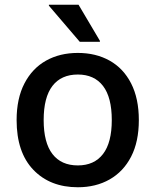

<svg xmlns="http://www.w3.org/2000/svg" viewBox="-20 -780 655 809"><path d="M50 -274Q50 -365 83 -428.5Q116 -492 174 -524.5Q232 -557 308 -557Q384 -557 442 -524.5Q500 -492 532.5 -428.5Q565 -365 565 -274Q565 -183 532.5 -120Q500 -57 442 -24Q384 9 308 9Q191 9 120.5 -64.5Q50 -138 50 -274ZM164 -274Q164 -179 201 -131Q238 -83 308 -83Q377 -83 414 -131Q451 -179 451 -274Q451 -370 414 -418Q377 -466 308 -466Q238 -466 201 -418Q164 -370 164 -274ZM316 -604 186 -756V-760H311L401 -608V-604Z"/></svg>

Font: Kufam Medium
Style: Regular
Weight: 500
Designer: Wael Morcos, Artur Schmal
Foundry: Original Type
Version: Version 1.300; ttfautohint (v1.8.3)